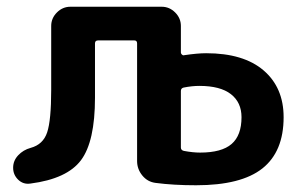

<svg xmlns="http://www.w3.org/2000/svg" viewBox="-20 -540 896 570"><path d="M517 -270V-102Q517 -94 526 -92Q553 -87 574 -87Q638 -87 667.5 -112.5Q697 -138 697 -192Q697 -236 665.5 -260.5Q634 -285 572 -285Q550 -285 525 -280Q517 -278 517 -270ZM442 3Q418 0 402.5 -19Q387 -38 387 -62V-411Q387 -420 379 -420H271Q262 -420 262 -411V-250Q262 -120 220.5 -64.5Q179 -9 70 5Q49 8 34 -6.5Q19 -21 19 -42Q19 -63 34 -79Q49 -95 71 -101Q108 -111 120 -147Q132 -183 132 -273V-463Q132 -486 149 -503Q166 -520 189 -520H460Q483 -520 500 -503Q517 -486 517 -463V-384Q517 -381 520 -378Q523 -375 526 -376Q566 -382 592 -382Q703 -382 762.5 -331Q822 -280 822 -192Q822 -90 759 -40Q696 10 562 10Q495 10 442 3Z"/></svg>

Font: Rounded Mplus 1c Bold
Style: Bold
Weight: 700
Version: Version 1.059.20150529